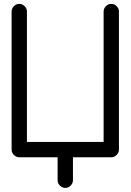

<svg xmlns="http://www.w3.org/2000/svg" viewBox="-20 -801 665 978"><path d="M351.6 117.2Q351.6 132.8 339.8 144.5Q328.1 156.2 312.5 156.2Q296.9 156.2 285.2 144.5Q273.4 132.8 273.4 117.2V0H78.1Q62.5 0 50.8 -11.7Q39.1 -23.4 39.1 -39.1V-742.2Q39.1 -757.8 50.8 -769.5Q62.5 -781.2 78.1 -781.2Q93.8 -781.2 105.5 -769.5Q117.2 -757.8 117.2 -742.2V-78.1H507.8V-742.2Q507.8 -757.8 519.5 -769.5Q531.2 -781.2 546.9 -781.2Q562.5 -781.2 574.2 -769.5Q585.9 -757.8 585.9 -742.2V-39.1Q585.9 -23.4 574.2 -11.7Q562.5 0 546.9 0H351.6Z"/></svg>

Font: Comfortaa
Style: Regular
Weight: 400
Designer: Johan Aakerlund
Foundry: Johan Aakerlund
Version: Version 2.001; ttfautohint (v1.4.1)